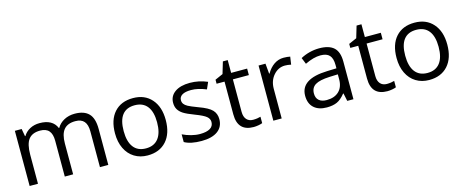

<svg xmlns="http://www.w3.org/2000/svg" viewBox="-38 -1224 4342 1799"><g transform="rotate(-15 2132.5 -324.5)"><path d="M768 0V-348Q768 -412 740.5 -444Q713 -476 656 -476Q580 -476 544 -432.5Q508 -389 508 -299V0H427V-348Q427 -412 399.5 -444Q372 -476 314 -476Q238 -476 202.5 -430.5Q167 -385 167 -281V0H86V-535H152L165 -462H169Q192 -501 233.5 -523Q275 -545 327 -545Q453 -545 491 -454H495Q519 -496 564.5 -520.5Q610 -545 668 -545Q759 -545 804 -498.5Q849 -452 849 -349V0Z M1478 -268Q1478 -137 1412 -63.5Q1346 10 1230 10Q1158 10 1102.5 -24Q1047 -58 1016.5 -121Q986 -184 986 -268Q986 -399 1051.5 -472Q1117 -545 1233 -545Q1346 -545 1412 -470.5Q1478 -396 1478 -268ZM1070 -268Q1070 -166 1111 -112Q1152 -58 1232 -58Q1311 -58 1352.5 -111.5Q1394 -165 1394 -268Q1394 -370 1352.5 -423Q1311 -476 1231 -476Q1151 -476 1110.5 -424Q1070 -372 1070 -268Z M1965 -146Q1965 -71 1909.5 -30.5Q1854 10 1753 10Q1647 10 1587 -24V-99Q1626 -80 1670 -68.5Q1714 -57 1755 -57Q1819 -57 1853 -77.5Q1887 -98 1887 -139Q1887 -170 1860 -192.5Q1833 -215 1754 -245Q1680 -273 1648.5 -293.5Q1617 -314 1601.5 -340.5Q1586 -367 1586 -404Q1586 -469 1639 -507Q1692 -545 1785 -545Q1871 -545 1954 -510L1925 -444Q1845 -477 1779 -477Q1721 -477 1692 -459Q1663 -441 1663 -409Q1663 -388 1674 -372.5Q1685 -357 1709.5 -343.5Q1734 -330 1803 -304Q1898 -270 1931.5 -234.5Q1965 -199 1965 -146Z M2270 -57Q2291 -57 2311 -60Q2331 -63 2343 -67V-5Q2330 1 2304.5 5.5Q2279 10 2258 10Q2103 10 2103 -154V-472H2026V-511L2103 -545L2137 -659H2184V-535H2339V-472H2184V-157Q2184 -109 2207 -83Q2230 -57 2270 -57Z M2694 -545Q2730 -545 2758 -539L2747 -464Q2714 -471 2688 -471Q2623 -471 2577 -418.5Q2531 -366 2531 -287V0H2450V-535H2517L2526 -436H2530Q2560 -488 2602 -516.5Q2644 -545 2694 -545Z M3167 0 3151 -76H3147Q3107 -26 3067 -8Q3027 10 2968 10Q2888 10 2843 -31Q2798 -72 2798 -148Q2798 -310 3057 -318L3148 -321V-354Q3148 -417 3121 -447Q3094 -477 3034 -477Q2967 -477 2883 -436L2858 -498Q2898 -520 2945 -532Q2992 -544 3039 -544Q3135 -544 3181 -501.5Q3227 -459 3227 -365V0ZM2984 -57Q3060 -57 3103 -98.5Q3146 -140 3146 -215V-263L3065 -260Q2968 -256 2925.5 -229.5Q2883 -203 2883 -147Q2883 -103 2909.5 -80Q2936 -57 2984 -57Z M3567 -57Q3588 -57 3608 -60Q3628 -63 3640 -67V-5Q3627 1 3601.5 5.5Q3576 10 3555 10Q3400 10 3400 -154V-472H3323V-511L3400 -545L3434 -659H3481V-535H3636V-472H3481V-157Q3481 -109 3504 -83Q3527 -57 3567 -57Z M4209 -268Q4209 -137 4143 -63.5Q4077 10 3961 10Q3889 10 3833.5 -24Q3778 -58 3747.5 -121Q3717 -184 3717 -268Q3717 -399 3782.5 -472Q3848 -545 3964 -545Q4077 -545 4143 -470.5Q4209 -396 4209 -268ZM3801 -268Q3801 -166 3842 -112Q3883 -58 3963 -58Q4042 -58 4083.5 -111.5Q4125 -165 4125 -268Q4125 -370 4083.5 -423Q4042 -476 3962 -476Q3882 -476 3841.5 -424Q3801 -372 3801 -268Z"/></g></svg>

Font: Stephens Clock
Style: Regular
Weight: 400
Designer: Peter Wiegel (catfonts.de) with slight modifications by DT1.org
Version: Version 0.9.1